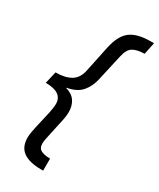

<svg xmlns="http://www.w3.org/2000/svg" viewBox="-219 -783 837 1010"><g transform="rotate(30 200.0 -278.0)"><path d="M217 158Q146 158 109 131.5Q72 105 72 48Q72 32 75 15.5Q78 -1 82 -20L106 -125Q109 -141 111 -154Q113 -167 113 -179Q113 -249 11 -249L28 -322Q86 -322 121 -343Q156 -364 166 -415L199 -572Q216 -651 257.5 -682.5Q299 -714 382 -714H400L385 -641Q341 -641 315.5 -626Q290 -611 280 -564L245 -408Q234 -357 205 -324Q176 -291 118 -281V-279Q157 -268 175 -241Q193 -214 193 -175Q193 -162 190.5 -145Q188 -128 184 -112L162 -10Q159 3 157 14.5Q155 26 155 36Q155 65 175.5 75Q196 85 230 85V158Z"/></g></svg>

Font: BC Sans
Style: Italic
Weight: 400
Italic angle: -12°
Designer: Monotype Design Team
Designer: Province of B.C.
Foundry: Monotype Imaging Inc.
Version: Version 2.000;GOOG;noto-source:20170915:90ef993387c0